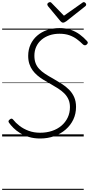

<svg xmlns="http://www.w3.org/2000/svg" viewBox="-20 -1278 842 1798"><path d="M356 19Q299 19 252 5Q205 -9 168.5 -31.5Q132 -54 106 -80Q80 -106 64 -129Q58 -138 60 -145Q62 -152 71 -159Q82 -168 89 -167Q96 -166 102 -159Q126 -128 163 -99.5Q200 -71 248.5 -53Q297 -35 356 -35Q416 -35 467 -52Q518 -69 555.5 -101Q593 -133 614 -177Q635 -221 635 -275Q635 -315 621.5 -346Q608 -377 583.5 -402Q559 -427 524 -449.5Q489 -472 445 -497Q414 -514 384 -532.5Q354 -551 329 -572.5Q304 -594 285 -620Q266 -646 255 -679.5Q244 -713 244 -755Q244 -813 266 -861Q288 -909 327.5 -943.5Q367 -978 420.5 -996.5Q474 -1015 538 -1015Q596 -1015 642.5 -999Q689 -983 727 -955Q765 -927 796 -892Q804 -883 802 -875.5Q800 -868 791 -860Q784 -854 775.5 -854Q767 -854 758 -861Q731 -888 700 -911Q669 -934 629.5 -948Q590 -962 536 -962Q486 -962 443.5 -947.5Q401 -933 369 -906Q337 -879 319.5 -841Q302 -803 302 -756Q302 -716 313.5 -686Q325 -656 347.5 -632Q370 -608 402.5 -586.5Q435 -565 477 -542Q519 -518 557.5 -493.5Q596 -469 626.5 -438.5Q657 -408 674.5 -368.5Q692 -329 692 -277Q692 -212 666.5 -158.5Q641 -105 595 -65Q549 -25 488 -3Q427 19 356 19ZM765 -1258Q773 -1258 780 -1250.5Q787 -1243 787 -1236Q787 -1230 785 -1226.5Q783 -1223 778 -1219L601 -1079Q591 -1073 584.5 -1069.5Q578 -1066 570 -1066Q563 -1066 557.5 -1070Q552 -1074 546 -1080L429 -1221Q426 -1226 424.5 -1230Q423 -1234 423 -1237Q423 -1246 432 -1252Q441 -1258 448 -1258Q454 -1258 458 -1255Q462 -1252 466 -1247L579 -1131L744 -1247Q751 -1252 755 -1255Q759 -1258 765 -1258ZM0 490H764V500H0ZM0 -20H764V0H0ZM0 -505H764V-500H0ZM0 -1010H764V-1000H0Z"/></svg>

Font: Playwrite AU NSW Guides
Style: Regular
Weight: 400
Designer: Veronika Burian, José Scaglione
Foundry: TypeTogether
Version: Version 1.003